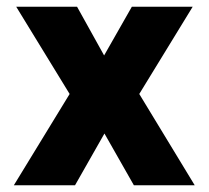

<svg xmlns="http://www.w3.org/2000/svg" viewBox="-20 -548 619 568"><path d="M21 0H202L289 -153L376 0H556L392 -270L550 -528H370L288 -384L208 -528H28L186 -270Z"/></svg>

Font: Asimov Pro
Style: Ult
Weight: 900
Designer: Google
Version: Version 2.000980; 2014